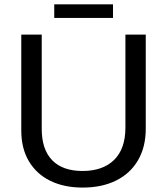

<svg xmlns="http://www.w3.org/2000/svg" viewBox="-20 -846 762 876"><path d="M356.9 9.8Q272.5 9.8 209.5 -21Q146.5 -51.8 111.8 -110.4Q77.1 -168.9 77.1 -250V-688H170.4V-257.8Q170.4 -163.6 218.3 -114.7Q266.1 -65.9 356.4 -65.9Q449.2 -65.9 500.7 -116.5Q552.2 -167 552.2 -264.2V-688H645V-258.8Q645 -175.3 609.6 -114.7Q574.2 -54.2 509.5 -22.2Q444.8 9.8 356.9 9.8ZM495.6 -764.2H227.5V-826.2H495.6Z"/></svg>

Font: Arial
Style: Regular
Weight: 400
Designer: Steve Matteson
Foundry: Ascender Corporation
Version: Version 2.00.3